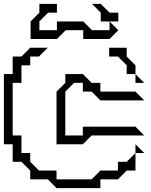

<svg xmlns="http://www.w3.org/2000/svg" viewBox="-20 -920 773 985"><path d="M540 -630V-675H630V-630L675 -585V-540H630V-585L585 -630ZM675 -495V-540L720 -495ZM270 -180V-450L315 -495V-540H405L450 -495H495V-450H675L720 -405H495L450 -450H405V-495H360L315 -450V-225H405V-270H675L720 -225H450L405 -180ZM675 -135V-180L720 -135ZM45 -90V-180H0V-540H45V-630H90L135 -675H225L180 -630H135V-585H90V-495H45V-225H90V-135H135V-90L180 -45H270V0H450L495 -45H585V-90H630L675 -135V-45H630L585 0H495V45H270L225 0H135V-45L90 -90ZM137 -720V-810L182 -855V-900H272V-855H227L182 -810V-765H272V-810H407L452 -765H542V-810L587 -765L542 -720H407V-765H317L272 -720ZM497 -810V-855L452 -900H497L542 -855H587V-810Z"/></svg>

Font: Rubik Iso
Style: Regular
Weight: 400
Designer: Hubert and Fischer, NaN
Foundry: Hubert and Fischer, NaN
Version: Version 2.200